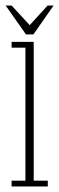

<svg xmlns="http://www.w3.org/2000/svg" viewBox="-22 -675 214 695"><path d="M20 0V-21H70V-502.5H20V-523.5H100V-21H151V0ZM72 -550.5 -1.5 -655H20L85.5 -584L150.5 -655H172L99 -550.5Z"/></svg>

Font: Imbue 50pt Thin
Style: Regular
Weight: 100
Designer: Tyler Finck
Foundry: Etcetera Type Company
Version: Version 1.102; ttfautohint (v1.8.3)